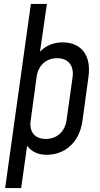

<svg xmlns="http://www.w3.org/2000/svg" viewBox="-20 -770 507 970"><path d="M296 -556C250 -556 211 -539 182 -509L217 -750H136L6 180H87L117 -34C137 -5 171 12 216 12C303 12 381 -45 397 -162L427 -382C443 -499 383 -556 296 -556ZM347 -382 316 -162C308 -106 268 -68 212 -68C154 -68 127 -105 135 -161L165 -382C173 -438 211 -476 269 -476C325 -476 354 -438 347 -382Z"/></svg>

Font: Mohave
Style: Italic
Weight: 400
Italic angle: -8°
Designer: Gumpita Rahayu
Foundry: Tokotype
Version: Version 2.002;PS 002.002;hotconv 1.0.88;makeotf.lib2.5.64775